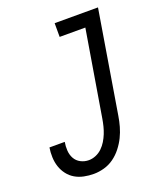

<svg xmlns="http://www.w3.org/2000/svg" viewBox="-138 -824 775 920"><g transform="rotate(-20 250.0 -363.5)"><path d="M181 8Q156 8 131.5 3Q107 -2 86.5 -14Q66 -26 51.5 -45Q37 -64 29.5 -86.5Q22 -109 21 -134.5Q20 -160 24 -184H102Q98 -163 99.5 -140.5Q101 -118 111 -100Q121 -82 140 -72Q159 -62 181 -62Q199 -62 217 -69.5Q235 -77 249 -90.5Q263 -104 273 -120.5Q283 -137 290 -154.5Q297 -172 301.5 -190Q306 -208 309 -226L382 -665H251V-735H472L386 -214Q382 -188 374.5 -161.5Q367 -135 355 -110.5Q343 -86 325 -63Q307 -40 284 -23.5Q261 -7 234 0.5Q207 8 181 8Z"/></g></svg>

Font: Iosevka Slab Oblique
Style: Regular
Weight: 400
Italic angle: -9°
Monospace: yes
Designer: Belleve Invis
Foundry: Belleve Invis
Version: Version 11.1.1; ttfautohint (v1.8.3)